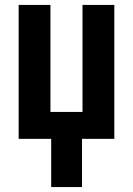

<svg xmlns="http://www.w3.org/2000/svg" viewBox="-20 -567 544 784"><path d="M189 0H56.2V-546.9H186V-109.9H316.9V-546.9H446.8V0H314.9V196.8H189Z"/></svg>

Font: Open Sans Condensed
Style: Bold
Weight: 700
Width: 3
Designer: Monotype Design Team
Foundry: Monotype Imaging Inc.
Version: Version 3.003; ttfautohint (v1.8.4)